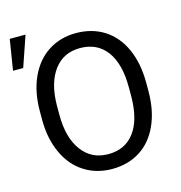

<svg xmlns="http://www.w3.org/2000/svg" viewBox="-128 -884 940 997"><g transform="rotate(-15 342.0 -385.5)"><path d="M-12.7 -616.2H42L98.6 -780.8H13.7ZM639.2 -377.4C639.2 -446.8 627.4 -507.8 604 -560.1C557.1 -664.6 466.8 -720.7 353 -720.7C296.9 -720.7 247.6 -707 204.1 -679.2C160.6 -651.4 127 -610.8 103 -558.6C79.1 -506.3 67.4 -445.8 67.4 -377.4V-326.2C67.9 -259.3 80.6 -200.2 104.5 -149.4C128.4 -98.1 161.6 -59.1 205.1 -31.7C248.5 -3.9 297.9 9.8 354 9.8C411.1 9.8 461.4 -3.9 504.4 -31.2C547.4 -58.6 580.6 -98.1 604 -150.4C627.4 -202.1 639.2 -262.7 639.2 -332.5ZM545.9 -325.7C544.9 -243.2 527.8 -180.2 494.6 -136.2C461.4 -91.8 414.6 -69.8 354 -69.8C293.9 -69.8 246.6 -93.3 212.4 -140.1C177.7 -186.5 160.6 -251 160.6 -332.5V-384.8C161.6 -464.8 179.2 -527.3 213.4 -572.8C247.1 -617.7 293.9 -640.1 353 -640.1C414.1 -640.1 461.4 -617.7 495.1 -572.8C528.8 -527.3 545.9 -462.9 545.9 -378.4Z"/></g></svg>

Font: Roboto
Style: Regular
Weight: 400
Designer: Google
Version: Version 2.137; 2017